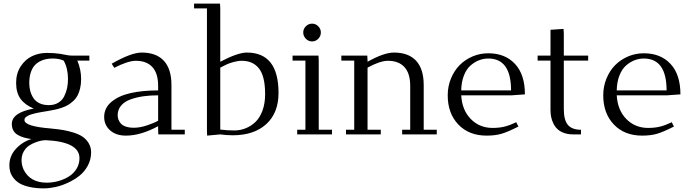

<svg xmlns="http://www.w3.org/2000/svg" viewBox="-20 -749 3851 1070"><path d="M32.2 172.9Q32.2 120.1 68.4 80.8Q104.5 41.5 154.8 25.9Q130.9 22.5 113 17.3Q95.2 12.2 79.1 2.9Q63 -6.3 54.4 -21.7Q45.9 -37.1 45.9 -58.1Q45.9 -121.6 168 -144Q119.1 -164.1 94.5 -198.2Q69.8 -232.4 69.8 -287.1Q69.8 -339.8 95 -378.7Q120.1 -417.5 158.2 -435.8Q196.3 -454.1 241.2 -454.1Q280.8 -454.1 314 -449.2Q324.7 -447.3 339.1 -444.6Q353.5 -441.9 362.8 -440.4Q372.1 -439 380.9 -439H478V-411.1H411.1Q432.1 -360.8 432.1 -309.1Q432.1 -280.3 426.5 -256.6Q420.9 -232.9 411.9 -216.1Q402.8 -199.2 387.9 -185.8Q373 -172.4 358.9 -163.8Q344.7 -155.3 324.2 -148.4Q303.7 -141.6 287.8 -138.2Q272 -134.8 250 -130.9Q243.7 -129.9 230.7 -127.7Q217.8 -125.5 210.2 -124.3Q202.6 -123 190.4 -120.6Q178.2 -118.2 170.9 -116.2Q163.6 -114.3 153.8 -111.3Q144 -108.4 138.2 -105.2Q132.3 -102.1 126.7 -98.4Q121.1 -94.7 118.7 -90.1Q116.2 -85.4 116.2 -80.1Q116.2 -44.9 260.7 -33.2Q267.1 -32.7 270 -32.2Q304.7 -28.8 331.5 -24.4Q358.4 -20 389.4 -10.3Q420.4 -0.5 440.4 12.9Q460.4 26.4 474.1 48.8Q487.8 71.3 487.8 100.1Q487.8 139.6 469.5 173.8Q451.2 208 422.4 230.7Q393.6 253.4 357.9 269.8Q322.3 286.1 288.1 293.5Q253.9 300.8 224.1 300.8Q178.7 300.8 143.6 292.7Q108.4 284.7 87.9 272Q67.4 259.3 54.4 241.9Q41.5 224.6 36.9 208Q32.2 191.4 32.2 172.9ZM100.1 143.1Q100.1 170.9 111.8 196.8Q148.4 269 240.2 269Q272.9 269 304.7 260.3Q336.4 251.5 363.3 234.9Q390.1 218.3 406.5 191.7Q422.9 165 422.9 132.8Q422.9 41 234.9 32.2Q226.6 32.2 212.9 34.4Q199.2 36.6 179 43.9Q158.7 51.3 141.6 62.7Q124.5 74.2 112.3 95.2Q100.1 116.2 100.1 143.1ZM143.1 -286.1Q143.1 -262.2 148.7 -241.5Q154.3 -220.7 166.3 -202.4Q178.2 -184.1 200.2 -173.6Q222.2 -163.1 252 -163.1Q281.7 -163.1 303.5 -175.8Q325.2 -188.5 336.7 -210.2Q348.1 -231.9 353.5 -256.3Q358.9 -280.8 358.9 -309.1Q358.9 -368.2 335 -411.1Q310.1 -422.9 273.9 -422.9Q253.9 -422.9 236.6 -419.4Q219.2 -416 201.7 -406.7Q184.1 -397.5 171.4 -382.6Q158.7 -367.7 150.9 -343Q143.1 -318.4 143.1 -286.1Z M560.5 -97.2Q560.5 -147.5 601.1 -181.4Q641.6 -215.3 707.5 -230.2Q773.4 -245.1 861.3 -245.1V-270Q861.3 -340.3 829.1 -375.2Q796.9 -410.2 737.3 -410.2Q692.9 -410.2 616.7 -371.1L602.5 -394Q711.4 -456.1 769.5 -456.1Q851.1 -456.1 893.3 -410.2Q935.5 -364.3 935.5 -274.9V-25.9H1009.8V0H862.3L861.3 -23.9V-45.9Q764.6 6.8 681.6 6.8Q626.5 6.8 593.5 -22.7Q560.5 -52.2 560.5 -97.2ZM635.7 -106.9Q635.7 -94.7 639.6 -83.5Q643.6 -72.3 652.8 -61.3Q662.1 -50.3 680.9 -43.7Q699.7 -37.1 725.6 -37.1Q759.3 -37.1 797.4 -49.6Q835.4 -62 861.3 -76.2V-217.8Q817.9 -217.8 780.5 -212.6Q743.2 -207.5 709 -195.6Q674.8 -183.6 655.3 -160.9Q635.7 -138.2 635.7 -106.9Z M1061.5 -702.1V-729H1206.1L1207.5 -702.1V-404.8Q1305.2 -456.1 1355.5 -456.1Q1532.2 -456.1 1532.2 -231Q1532.2 -119.6 1463.9 -57.4Q1395.5 4.9 1277.3 4.9Q1241.2 4.9 1207.5 0L1134.3 6.8L1133.3 -19V-702.1ZM1207.5 -26.9Q1246.1 -22 1286.1 -22Q1318.4 -22 1348.1 -33.7Q1377.9 -45.4 1402.8 -68.6Q1427.7 -91.8 1442.6 -132.1Q1457.5 -172.4 1457.5 -224.1Q1457.5 -323.2 1423.8 -366.7Q1390.1 -410.2 1328.1 -410.2Q1305.7 -410.2 1281.2 -403.3Q1256.8 -396.5 1243.4 -390.1Q1230 -383.8 1207.5 -372.1Z M1610.4 -411.1V-439H1754.9L1756.3 -411.1V-25.9H1830.1V0H1636.2V-25.9H1682.1V-411.1ZM1684.6 -533Q1669.9 -547.9 1669.9 -567.9Q1669.9 -587.9 1684.6 -602.5Q1699.2 -617.2 1719.2 -617.2Q1739.3 -617.2 1753.7 -602.5Q1768.1 -587.9 1768.1 -567.9Q1768.1 -547.9 1753.7 -533Q1739.3 -518.1 1719.2 -518.1Q1699.2 -518.1 1684.6 -533Z M1882.3 -411.1V-439H2026.9L2028.3 -411.1V-404.8Q2119.6 -456.1 2175.3 -456.1Q2256.8 -456.1 2299.1 -410.2Q2341.3 -364.3 2341.3 -274.9V-25.9H2414.1V0H2221.2V-25.9H2266.1V-270Q2266.1 -340.3 2233.9 -375.2Q2201.7 -410.2 2142.1 -410.2Q2098.1 -410.2 2028.3 -372.1V-25.9H2102.1V0H1908.2V-25.9H1954.1V-411.1Z M2475.1 -217.8Q2475.1 -267.6 2493.2 -311.5Q2511.2 -355.5 2541.7 -386.2Q2572.3 -417 2613.8 -434.6Q2655.3 -452.1 2701.2 -452.1Q2794.9 -452.1 2850.1 -392.8Q2905.3 -333.5 2905.3 -223.1L2832 -217.8H2550.3Q2555.2 -134.8 2604 -85.4Q2652.8 -36.1 2725.1 -36.1Q2763.2 -36.1 2793 -43.7Q2822.8 -51.3 2856.9 -67.9L2869.1 -43.9Q2813 -15.1 2777.3 -4.2Q2741.7 6.8 2691.9 6.8Q2593.3 6.8 2534.2 -55.2Q2475.1 -117.2 2475.1 -217.8ZM2550.3 -245.1H2828.1Q2828.1 -422.9 2701.2 -422.9Q2674.8 -422.9 2649.9 -413.3Q2625 -403.8 2602.3 -384Q2579.6 -364.3 2565.4 -328.4Q2551.3 -292.5 2550.3 -245.1Z M2976.1 -411.1V-439H3047.9V-583L3120.6 -587.9L3122.1 -561V-439H3257.8V-411.1H3122.1V-141.1Q3122.1 -79.6 3145 -52.7Q3168 -25.9 3217.8 -25.9V0H3174.8Q3146 0 3123.5 -8.1Q3101.1 -16.1 3087.2 -29.1Q3073.2 -42 3064.2 -60.3Q3055.2 -78.6 3051.5 -97.2Q3047.9 -115.7 3047.9 -136.2V-411.1Z M3341.8 -217.8Q3341.8 -267.6 3359.9 -311.5Q3377.9 -355.5 3408.4 -386.2Q3439 -417 3480.5 -434.6Q3522 -452.1 3567.9 -452.1Q3661.6 -452.1 3716.8 -392.8Q3772 -333.5 3772 -223.1L3698.7 -217.8H3417Q3421.9 -134.8 3470.7 -85.4Q3519.5 -36.1 3591.8 -36.1Q3629.9 -36.1 3659.7 -43.7Q3689.5 -51.3 3723.6 -67.9L3735.8 -43.9Q3679.7 -15.1 3644 -4.2Q3608.4 6.8 3558.6 6.8Q3460 6.8 3400.9 -55.2Q3341.8 -117.2 3341.8 -217.8ZM3417 -245.1H3694.8Q3694.8 -422.9 3567.9 -422.9Q3541.5 -422.9 3516.6 -413.3Q3491.7 -403.8 3469 -384Q3446.3 -364.3 3432.1 -328.4Q3418 -292.5 3417 -245.1Z"/></svg>

Font: Dehuti
Style: Book
Weight: 400
Version: Version 1.2